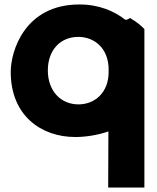

<svg xmlns="http://www.w3.org/2000/svg" viewBox="-20 -603 703 859"><path d="M28 -281C28 -87 163 10 317 10C362 10 416 2 465 -15L464 236H626V-473C611 -489 591 -505 567 -519C561 -529 554 -511 540 -515C493 -552 425 -583 335 -583C91 -583 28 -375 28 -281ZM194 -288C194 -378 249 -438 331 -438C408 -437 466 -382 466 -292V-280C466 -191 406 -136 331 -136C252 -136 194 -196 194 -288Z"/></svg>

Font: Rabbid Highway Sign IV
Style: Bd
Weight: 400
Foundry: Cannot Into Space Fonts
Version: Version 0.277